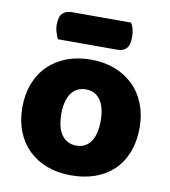

<svg xmlns="http://www.w3.org/2000/svg" viewBox="-80 -761 746 845"><g transform="rotate(10 293.0 -338.0)"><path d="M133 -564Q128 -575 122.5 -591.5Q117 -608 117 -626Q117 -663 132 -677.5Q147 -692 172 -692H437Q445 -681 449 -664.5Q453 -648 453 -630Q453 -593 438.5 -578.5Q424 -564 399 -564ZM555 -243Q555 -181 536 -132.5Q517 -84 482.5 -51Q448 -18 400 -1Q352 16 293 16Q234 16 186 -2Q138 -20 103.5 -53.5Q69 -87 50 -135Q31 -183 31 -243Q31 -302 50 -350Q69 -398 103.5 -431.5Q138 -465 186 -483Q234 -501 293 -501Q352 -501 400 -482.5Q448 -464 482.5 -430.5Q517 -397 536 -349Q555 -301 555 -243ZM205 -243Q205 -182 228.5 -149.5Q252 -117 294 -117Q336 -117 358.5 -150Q381 -183 381 -243Q381 -303 358 -335.5Q335 -368 293 -368Q251 -368 228 -335.5Q205 -303 205 -243Z"/></g></svg>

Font: Baloo Bhaina
Style: Regular
Weight: 400
Designer: Manish Minz, Shuchita Grover and Ek Type
Foundry: Ek Type
Version: Version 1.443;PS 1.000;hotconv 16.6.51;makeotf.lib2.5.65220;